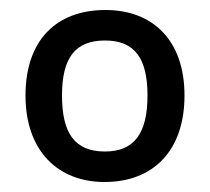

<svg xmlns="http://www.w3.org/2000/svg" viewBox="-20 -742 420 384"><path d="M349 -551C349 -662 285 -722 191 -722C92 -722 31 -661 31 -551C31 -439 97 -378 189 -378C287 -378 349 -441 349 -551ZM104 -551C104 -626 130 -661 190 -661C249 -661 275 -626 275 -551C275 -476 249 -439 190 -439C129 -439 104 -476 104 -551Z"/></svg>

Font: Noto Sans Arabic UI Md
Style: Regular
Weight: 500
Designer: Monotype Design Team, Nadine Chahine and Nizar Qandah
Foundry: Monotype Imaging Inc.
Version: Version 2.010